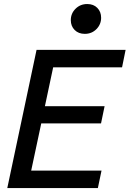

<svg xmlns="http://www.w3.org/2000/svg" viewBox="-20 -957 659 977"><path d="M17.1 0 166 -703.1H619.1L601.1 -614.3H250.5L208.5 -416.5H512.2L494.1 -329.1H189.9L138.7 -88.9H496.6L478 0ZM411.6 -784.7Q379.4 -784.7 359.9 -804.4Q340.3 -824.2 340.3 -854.5Q340.3 -888.7 364.5 -912.6Q388.7 -936.5 423.8 -936.5Q456.1 -936.5 475.3 -916.7Q494.6 -897 494.6 -866.7Q494.6 -833 470.7 -808.8Q446.8 -784.7 411.6 -784.7Z"/></svg>

Font: Schibsted Grotesk Medium
Style: Italic
Weight: 500
Italic angle: -12°
Designer: Bakken & Baeck AS, Henrik Kongsvoll
Foundry: Schibsted ASA
Version: Version 1.100;gftools[0.9.25]